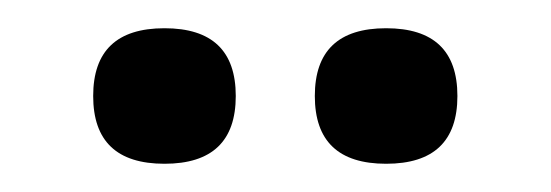

<svg xmlns="http://www.w3.org/2000/svg" viewBox="-20 -748 390 136"><path d="M253.5 -632Q203 -632 203 -680Q203 -728 253.5 -728Q304 -728 304 -680Q304 -632 253.5 -632ZM96.5 -632Q46 -632 46 -680Q46 -728 96.5 -728Q147 -728 147 -680Q147 -632 96.5 -632Z"/></svg>

Font: Khand SemiBold
Style: Regular
Weight: 600
Designer: Devanagari: Sanchit Sawaria, Jyotish Sonowal; Latin: Satya Rajpurohit
Foundry: Indian Type Foundry
Version: Version 1.101;PS 1.0;hotconv 1.0.78;makeotf.lib2.5.61930; tt